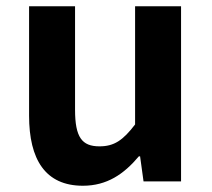

<svg xmlns="http://www.w3.org/2000/svg" viewBox="-20 -580 677 614"><path d="M245 14C322 14 376 -23 424 -80H428L439 0H559V-560H412V-182C373 -131 345 -112 298 -112C242 -112 220 -141 220 -229V-560H73V-210C73 -70 125 14 245 14Z"/></svg>

Font: Bithumb Trading Sans Bold
Style: Bold
Weight: 700
Designer: Ham Hyungwon
Foundry: Bithumb
Version: Version 0.500;FEAKit 1.0